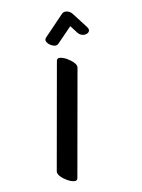

<svg xmlns="http://www.w3.org/2000/svg" viewBox="-159 -711 598 809"><g transform="rotate(-20 140.0 -306.5)"><path d="M-25 -28 135 -466Q139 -477 151.5 -473.5Q164 -470 178 -458.5Q192 -447 201 -433.5Q210 -420 207 -410L47 28Q43 39 30.5 35.5Q18 32 4 20.5Q-10 9 -19 -4.5Q-28 -18 -25 -28ZM126 -574 223 -645Q232 -652 245.5 -647Q259 -642 266 -628L303 -557Q311 -541 301.5 -534Q292 -527 278 -530.5Q264 -534 256 -549L238 -584L166 -532Q156 -524 142 -532Q128 -540 121.5 -553Q115 -566 126 -574Z"/></g></svg>

Font: Story Script
Style: Regular
Weight: 400
Designer: Lana Roulhac, Ben Buysse
Version: Version 1.000; ttfautohint (v1.8.4.7-5d5b)